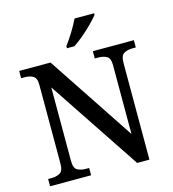

<svg xmlns="http://www.w3.org/2000/svg" viewBox="-132 -1039 1034 1148"><g transform="rotate(-15 385.0 -465.5)"><path d="M35 0V-45H56Q86 -45 108 -57Q130 -69 130 -115V-603Q130 -646 108 -657.5Q86 -669 56 -669H35V-714H229L586 -176V-603Q586 -646 564 -657.5Q542 -669 512 -669H491V-714H745V-669H724Q694 -669 672 -657Q650 -645 650 -599V0H574L195 -569V-115Q195 -69 216.5 -57Q238 -45 268 -45H289V0ZM346 -784Q368 -813 394 -855Q420 -897 436 -931H557V-921Q544 -904 515.5 -875Q487 -846 453.5 -817.5Q420 -789 392 -771H346Z"/></g></svg>

Font: Noto Serif Hentaigana Medium
Style: Regular
Weight: 500
Designer: Kazuhiro Yamada
Foundry: nipponia
Version: Version 1.000; ttfautohint (v1.8.4.7-5d5b)